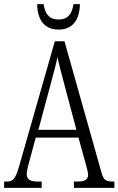

<svg xmlns="http://www.w3.org/2000/svg" viewBox="-20 -915 577 935"><path d="M265 -771C336 -771 368 -821 369 -895H338C329 -839 305 -820 265 -820C225 -820 201 -840 192 -895H161C162 -821 194 -771 265 -771ZM0 0H183V-31H162C122 -31 110 -45 110 -68C110 -84 119 -116 125 -137L154 -245H362L395 -126C401 -103 409 -77 409 -65C409 -43 397 -31 359 -31H340V0H537V-31H529C496 -31 484 -39 475 -72L294 -714H247L75 -112C56 -45 45 -31 14 -31H0ZM167 -283 225 -499C239 -552 253 -602 260 -637C267 -602 280 -554 298 -486L352 -283Z"/></svg>

Font: Noto Serif Bengali ExtraCondensed Light
Style: Regular
Weight: 300
Width: 2
Designer: Juan Bruce, Universal Thirst, Indian Type Foundry and the Monotype Design Team.
Foundry: Monotype Imaging Inc.
Version: Version 2.003